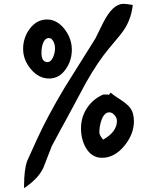

<svg xmlns="http://www.w3.org/2000/svg" viewBox="-20 -800 762 1005"><path d="M101 -544Q101 -601 134 -647Q171 -698 226 -698Q280 -698 320 -645Q356 -596 356 -540Q356 -484 325 -439Q291 -389 237 -389Q182 -389 140 -440Q101 -488 101 -544ZM197 -523Q197 -475 229 -475Q247 -475 259 -503Q268 -526 268 -546Q268 -564 261 -580Q251 -601 236 -601Q215 -601 204 -571Q197 -549 197 -523ZM106 185V172Q106 89 122 43Q149 -16 175 -74Q229 -192 318 -341Q399 -470 479 -598Q492 -626 520 -681Q570 -780 626 -780Q640 -780 675 -774Q667 -704 633 -650Q617 -624 551 -547Q493 -478 431 -369Q380 -274 329 -179Q302 -131 251 -35Q237 3 207 78Q181 135 106 185ZM404 -129Q404 -187 435.5 -234.5Q467 -282 520 -305H546L549 -303L560 -315Q574 -301 613 -277Q646 -255 660 -237Q681 -210 681 -166Q681 -98 632 -38Q580 26 514 26Q460 26 429 -27Q404 -71 404 -129ZM500 -106Q500 -93 520 -69Q592 -110 592 -167Q592 -183 579.5 -197.5Q567 -212 552 -212Q526 -212 511 -171Q500 -139 500 -106Z"/></svg>

Font: Wortlaut AH
Style: SemiBold
Weight: 600
Designer: Andreas Höfeld
Foundry: Fontgrube AH
Version: Version 2.59